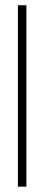

<svg xmlns="http://www.w3.org/2000/svg" viewBox="-20 -596 168 728"><path d="M47.9 111.8V-576.2H80.1V111.8Z"/></svg>

Font: Gawaa
Style: Regular
Weight: 400
Designer: T. Christopher White
Version: Version 1.0